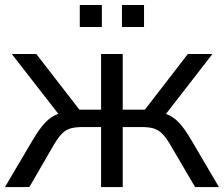

<svg xmlns="http://www.w3.org/2000/svg" viewBox="-20 -758 908 778"><path d="M254.9 -304.9 231.6 -277.2 27.8 -539.1H127.1L301.9 -313.5H389.6V-539.1H477.3V-313.5H567L741.1 -539.1H840.7L637.7 -277.2L612.7 -304.9Q644 -301.4 666.1 -290.6Q688.2 -279.9 708.6 -257.4Q728.9 -234.9 753.1 -194L867.2 0H770.5L670.3 -171.1Q652.6 -201.2 637.1 -216.4Q621.7 -231.7 602.9 -237.4Q584.1 -243.2 553.3 -243.2H477.3V0H389.6V-243.2H314.6Q284.4 -243.2 265 -237.4Q245.6 -231.7 230.7 -216.1Q215.7 -200.6 198 -171.1L99 0H0.1L114.6 -194Q139.8 -235.5 159.9 -257.7Q180.1 -279.9 201.7 -290.6Q223.3 -301.4 254.9 -304.9ZM474.2 -737.8H563.6V-648.7H474.2ZM303.3 -737.8H392.7V-648.7H303.3Z"/></svg>

Font: Min Sans VF VF
Style: Regular
Weight: 400
Designer: Jinseong-Kim, NotoSansCJK, Nunito
Foundry: Jinseong-Kim
Version: Version 1.420;Glyphs 3.1.2 (3151)